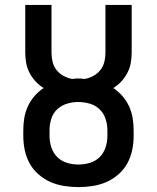

<svg xmlns="http://www.w3.org/2000/svg" viewBox="-20 -755 640 783"><path d="M300 8Q271 8 242 3.5Q213 -1 186.5 -12.5Q160 -24 137.5 -43.5Q115 -63 101 -88.5Q87 -114 81 -142.5Q75 -171 75 -200V-224Q75 -249 79 -273.5Q83 -298 93.5 -321Q104 -344 120.5 -363Q137 -382 158 -396Q140 -407 125.5 -422.5Q111 -438 101 -457Q91 -476 87 -497Q83 -518 83 -540V-735H190V-540Q190 -521 194.5 -502.5Q199 -484 211 -469Q223 -454 240 -445Q257 -436 275 -433Q281 -434 287.5 -434.5Q294 -435 300 -435Q306 -435 312.5 -434.5Q319 -434 325 -433Q343 -436 360 -445Q377 -454 389 -469Q401 -484 405.5 -502.5Q410 -521 410 -540V-735H517V-540Q517 -518 513 -497Q509 -476 499 -457Q489 -438 474.5 -422.5Q460 -407 442 -396Q463 -382 479.5 -363Q496 -344 506.5 -321Q517 -298 521 -273.5Q525 -249 525 -224V-200Q525 -171 519 -142.5Q513 -114 499 -88.5Q485 -63 462.5 -43.5Q440 -24 413.5 -12.5Q387 -1 358 3.5Q329 8 300 8ZM300 -84Q324 -84 347 -91Q370 -98 386.5 -114.5Q403 -131 410.5 -154Q418 -177 418 -200V-224Q418 -247 410.5 -270Q403 -293 386 -309.5Q369 -326 345.5 -332.5Q322 -339 299 -339Q275 -339 252.5 -332Q230 -325 213 -309Q196 -293 189 -270Q182 -247 182 -224V-200Q182 -177 189.5 -154Q197 -131 213.5 -114.5Q230 -98 253 -91Q276 -84 300 -84Z"/></svg>

Font: Iosevka Custom SmBdEx
Style: Regular
Weight: 600
Width: 7
Monospace: yes
Designer: Belleve Invis
Foundry: Belleve Invis
Version: Version 11.2.4; ttfautohint (v1.8.4)